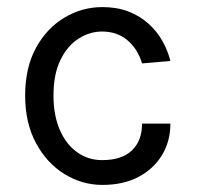

<svg xmlns="http://www.w3.org/2000/svg" viewBox="-20 -510 556 542"><path d="M269 12Q211.5 12 161.8 -18.8Q112 -49.5 81.5 -106.2Q51 -163 51 -240Q51 -319 81.5 -374.8Q112 -430.5 161.8 -460.2Q211.5 -490 269 -490Q309.5 -490 341.8 -477.8Q374 -465.5 398 -444.2Q422 -423 437.8 -395.5Q453.5 -368 461 -338L381 -331Q368.5 -372.5 339.2 -396.8Q310 -421 268 -421Q233 -421 201.5 -400.8Q170 -380.5 150.5 -340.5Q131 -300.5 131 -240Q131 -184.5 148.8 -143.5Q166.5 -102.5 197.8 -80.2Q229 -58 268 -58Q323.5 -58 352.2 -85.2Q381 -112.5 381 -161H461Q461 -111 437.2 -72Q413.5 -33 370.8 -10.5Q328 12 269 12Z"/></svg>

Font: Karla ExtraLight
Style: Regular
Weight: 400
Version: Version 2.001